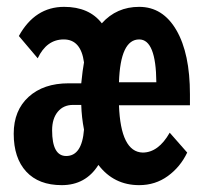

<svg xmlns="http://www.w3.org/2000/svg" viewBox="-20 -530 593 560"><path d="M160 10Q93 10 56.5 -29.5Q20 -69 20 -140Q20 -208 63.5 -247.5Q107 -287 180 -287H217Q221 -327 225 -348Q216 -415 166 -415Q116 -415 90 -360L35 -425Q82 -510 167 -510Q240 -510 277 -462Q320 -510 386 -510Q455 -510 494.5 -442Q534 -374 534 -255V-223H327Q332 -87 396 -85Q442 -85 475 -143L526 -85Q506 -43 469.5 -16.5Q433 10 386 10Q312 10 267 -49Q230 10 160 10ZM173 -75Q219 -75 225 -152Q218 -188 217 -224H193Q165 -224 148.5 -204Q132 -184 132 -150Q132 -75 173 -75ZM327 -290H436Q435 -415 386 -415Q331 -415 327 -290Z"/></svg>

Font: Gully ECD Medium
Style: Regular
Weight: 500
Width: 2
Designer: jaikishan Patel
Foundry: MagicType
Version: Version 1.000;Glyphs 3.2 (3242)